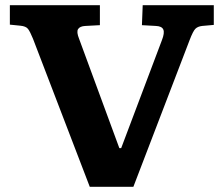

<svg xmlns="http://www.w3.org/2000/svg" viewBox="-20 -720 862 740"><path d="M326 0 107 -571Q96 -598 88 -608.5Q80 -619 58 -621L18 -625V-700H365V-623L309 -620Q288 -619 281 -608Q274 -597 285 -570L440 -149H447L604 -565Q615 -593 609.5 -606Q604 -619 581 -620L527 -623L530 -700H804V-624L759 -620Q742 -618 733 -609Q724 -600 711 -566L494 0Z"/></svg>

Font: Literata 7pt
Style: Bold
Weight: 700
Designer: Latin by Veronika Burian and Jose Scaglione. Greek by Irene Vlachou. Cyrillic by Vera Evstafieva.
Foundry: TypeTogether
Version: Version 3.002